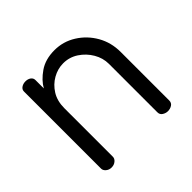

<svg xmlns="http://www.w3.org/2000/svg" viewBox="-125 -612 745 745"><g transform="rotate(-45 247.0 -239.5)"><path d="M94 0Q81 0 71.5 -8Q62 -16 62 -26V-449Q62 -460 71.5 -466.5Q81 -473 94 -473Q107 -473 116 -466.5Q125 -460 125 -449V-403Q141 -432 175 -455.5Q209 -479 259 -479Q307 -479 347.5 -453.5Q388 -428 412 -386Q436 -344 436 -292V-26Q436 -13 426 -6.5Q416 0 403 0Q392 0 381.5 -6.5Q371 -13 371 -26V-292Q371 -324 354 -353Q337 -382 309 -400.5Q281 -419 247 -419Q217 -419 189.5 -403.5Q162 -388 144.5 -360Q127 -332 127 -292V-26Q127 -16 117.5 -8Q108 0 94 0Z"/></g></svg>

Font: Dosis ExtraLight
Style: Regular
Weight: 400
Version: Version 3.001; ttfautohint (v1.8.2)